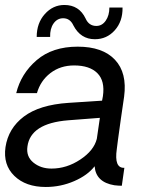

<svg xmlns="http://www.w3.org/2000/svg" viewBox="-24 -744 588 769"><path d="M123 -596.2Q123 -651.4 155.5 -687.7Q188 -724.1 233.9 -724.1Q293 -724.1 318.8 -669.9Q332 -640.1 361.8 -640.1Q384.8 -640.1 399.4 -661.1Q414.1 -682.1 414.1 -713.9H466.8Q467.8 -658.7 435.8 -622.8Q403.8 -586.9 356 -586.9Q298.8 -586.9 270 -642.1Q256.8 -670.9 229 -670.9Q205.1 -670.9 190.4 -649.9Q175.8 -628.9 176.8 -596.2ZM159.2 4.9Q79.1 4.9 33.4 -39.6Q-12.2 -84 -2 -154.8Q9.3 -230 71.5 -277.1Q133.8 -324.2 250 -332L384.8 -340.8L388.2 -358.9Q397 -419.9 366 -450.9Q335 -481.9 272.9 -481.9Q217.8 -481.9 178 -451.4Q138.2 -420.9 124 -371.1H41Q60.1 -449.2 123 -503.2Q186 -557.1 287.1 -557.1Q387.2 -557.1 436.5 -504.6Q485.8 -452.1 473.1 -356.9Q467.3 -316.9 460.2 -268.6Q453.1 -220.2 448.5 -184.1Q443.8 -147.9 443.8 -147Q432.6 -69.8 474.1 -71.8L463.9 0Q451.7 0 434.1 -2Q359.9 -14.2 355 -78.1Q327.1 -42 273.2 -18.6Q219.2 4.9 159.2 4.9ZM182.1 -68.8Q243.2 -68.8 297.6 -105Q352.1 -141.1 363.8 -188L376 -272L249 -262.2Q98.1 -250 85.9 -157.2Q80.1 -117.2 109.6 -93Q139.2 -68.8 182.1 -68.8Z"/></svg>

Font: Oakes Grotesk
Style: Italic
Weight: 400
Designer: Samuel Oakes
Foundry: Samuel Oakes
Version: Version 1.0 | wf-rip DC20170320